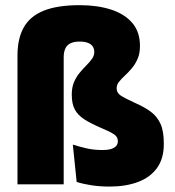

<svg xmlns="http://www.w3.org/2000/svg" viewBox="-20 -696 660 725"><path d="M46 0V-486.5Q46 -550 69.5 -592.2Q93 -634.5 144.8 -655.5Q196.5 -676.5 281 -676.5Q347 -676.5 398.2 -660.2Q449.5 -644 479 -610Q508.5 -576 508.5 -522.5Q508.5 -494 499.5 -473.5Q490.5 -453 477.5 -437.8Q464.5 -422.5 451.5 -410.5Q438.5 -398.5 429.5 -387.2Q420.5 -376 420.5 -363.5V-362.5Q420.5 -346 434.8 -336Q449 -326 495 -305Q526.5 -291 549.8 -273.8Q573 -256.5 585.8 -229Q598.5 -201.5 598.5 -155.5V-151Q598.5 -97 572.8 -61.5Q547 -26 501 -8.8Q455 8.5 393.5 8.5Q358.5 8.5 326.5 3.8Q294.5 -1 269.5 -9L255 -150Q280 -142 307 -135.8Q334 -129.5 367 -129.5Q396.5 -129.5 410.8 -138.2Q425 -147 425 -162V-163Q425 -173.5 419.2 -180.8Q413.5 -188 400.5 -195Q387.5 -202 365 -211.5Q324 -229 299 -245Q274 -261 262.5 -282.5Q251 -304 251 -338V-339.5Q251 -366 259.5 -386Q268 -406 280.8 -421.2Q293.5 -436.5 306.2 -449.2Q319 -462 327.5 -474Q336 -486 336 -499.5Q336 -512.5 329.8 -521.2Q323.5 -530 311.2 -534.5Q299 -539 280.5 -539Q258 -539 244.8 -531.8Q231.5 -524.5 226 -511.2Q220.5 -498 220.5 -479.5V0Z"/></svg>

Font: Anek Malayalam ExtraBold
Style: Regular
Weight: 800
Version: Version 1.003